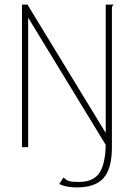

<svg xmlns="http://www.w3.org/2000/svg" viewBox="-20 -643 590 839"><path d="M442 -623H476Q476 -621 472.5 -618Q469 -615 469 -606V0Q469 94 432.5 135Q396 176 316 176Q294 176 274.5 172.5Q255 169 239 161L257 133Q265 138 270 142.5Q275 147 287 149.5Q299 152 326 152Q386 152 413 114.5Q440 77 442 -10L103 -566V0H76V-623H100L442 -62Z"/></svg>

Font: Inconsolata SemiExpanded ExtraLight
Style: Regular
Weight: 200
Width: 6
Monospace: yes
Designer: Raph Levien, Cyreal, Brenton Simpson
Foundry: Raph Levien, Cyreal, Google
Version: Version 3.001; ttfautohint (v1.8.2.53-6de2)